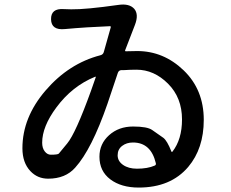

<svg xmlns="http://www.w3.org/2000/svg" viewBox="-20 -797 1040 865"><path d="M605 48Q526 48 477 11Q428 -26 428 -91Q428 -149 471.5 -188Q515 -227 579.5 -227Q644 -227 666 -211Q691 -194 716 -176Q733 -163 752 -115Q754 -110 757 -114Q800 -169 800 -259Q800 -357 737 -420Q674 -483 595 -483Q566 -483 537 -481H526Q515 -480 511 -469L464 -329Q393 -124 319 -42Q275 8 197 8Q149 8 117 -26Q81 -64 81 -129Q81 -268 185.5 -389.5Q290 -511 432 -548Q445 -551 448 -564L479 -674Q480 -679 475 -679Q371 -675 272 -666Q211 -660 210 -710Q209 -760 267 -756Q272 -756 301 -755Q366 -754 514 -775Q563 -782 585 -757Q606 -732 588 -685L544 -571Q542 -566 547 -566Q567 -567 598 -567Q717 -567 807.5 -480Q898 -393 898 -257Q898 -128 828 -45Q749 48 605 48ZM597 -37Q645 -37 677 -51Q684 -54 682 -62Q660 -155 579 -155Q550 -155 530 -139.5Q510 -124 510 -97.5Q510 -71 534.5 -54Q559 -37 597 -37ZM209 -100Q240 -100 245 -105Q264 -128 283 -151Q321 -197 390 -388L411 -448Q413 -453 408 -451Q305 -409 234 -313Q170 -227 170 -154Q170 -130 181.5 -115Q193 -100 209 -100Z"/></svg>

Font: Resource Han Rounded CN Medium
Style: Regular
Weight: 500
Designer: Cyano Hao (round all glyphs); Ryoko NISHIZUKA 西塚涼子 (kana, bopomofo & ideographs); Paul D. Hunt (Latin, Greek & Cyrillic)
Foundry: Cyano Hao
Version: 0.990